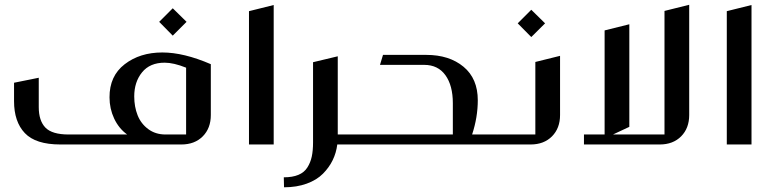

<svg xmlns="http://www.w3.org/2000/svg" viewBox="-20 -608 3262 808"><path d="M707 -573.2 765.1 -516.1 707 -458 649.9 -516.1ZM867.2 -337.9V-124Q867.2 -68.4 833.3 -34.2Q799.3 0 743.2 0H233.9Q129.9 0 84.5 -47.9Q39.1 -95.7 39.1 -182.1V-259.8L143.1 -280.8V-157.2Q143.1 -100.1 171.1 -71Q199.2 -42 269 -42H515.1Q480 -67.4 460.4 -109.1Q440.9 -150.9 440.9 -198.2Q440.4 -288.1 504.6 -337.6Q568.8 -387.2 663.1 -387.2Q753.4 -387.2 867.2 -337.9ZM676.8 -42H763.2V-323.2Q710.9 -344.2 672.9 -344.2Q610.8 -344.2 577.9 -303.7Q544.9 -263.2 544.9 -202.1Q544.9 -158.7 559.1 -123Q573.2 -87.4 603.8 -64.7Q634.3 -42 676.8 -42Z M1027.8 -561 1131.8 -586.9V0H1027.8Z M1297.4 -346.2 1401.4 -371.1V-42H1480.5Q1490.2 -42 1490.2 -32.2V-9.8Q1490.2 0 1480.5 0H1399.4Q1395 35.2 1380.1 65.9Q1365.2 96.7 1339.1 123Q1313 149.4 1270.8 164.8Q1228.5 180.2 1175.3 180.2L1174.3 138.2Q1210.9 138.2 1235.6 127.9Q1260.3 117.7 1273.4 96.9Q1286.6 76.2 1292 51Q1297.4 25.9 1297.4 -8.8Z M1966.8 -42H2070.8Q2081.1 -42 2081.1 -32.2V-9.8Q2081.1 0 2070.8 0H1481Q1471.2 0 1471.2 -9.8V-32.2Q1471.2 -42 1481 -42H1885.7V-173.8Q1885.7 -248 1854.5 -291.5Q1823.2 -335 1765.1 -335H1579.1L1591.8 -377H1773.9Q1870.6 -377 1930.7 -327.1Q1990.7 -277.3 1990.7 -186Q1990.7 -114.7 1966.8 -42Z M2215.8 -566.9 2273.9 -509.8 2215.8 -452.1 2158.7 -509.8ZM2336.9 -373V-124Q2336.9 -68.4 2303 -34.2Q2269 0 2212.9 0H2072.8Q2062 0 2062 -9.8V-32.2Q2062 -42 2072.8 -42H2232.9V-347.2Z M2524.4 -480 2628.4 -505.9V-74.2L2559.6 -42H2776.4V-562L2880.4 -587.9V-124Q2880.4 -68.4 2846.4 -34.2Q2812.5 0 2756.3 0H2437.5V-42H2524.4Z M3038.6 -561 3142.6 -586.9V0H3038.6Z"/></svg>

Font: Wesal
Style: Regular
Weight: 400
Designer: Ahmed zaza
Foundry: Ahmed zaza
Version: Version 2.01